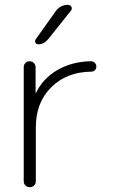

<svg xmlns="http://www.w3.org/2000/svg" viewBox="-20 -773 476 793"><path d="M78 -25V-496Q78 -506 85 -513Q92 -520 102 -520Q112 -520 119.5 -513Q127 -506 127 -496V-390Q127 -389 128 -389Q129 -389 129 -390Q158 -450 218.5 -484.5Q279 -519 356 -520Q365 -520 371.5 -513.5Q378 -507 378 -498Q378 -489 372 -483Q366 -477 357 -477Q256 -476 192 -413Q128 -350 128 -247V-25Q128 -14 121 -7Q114 0 103 0Q92 0 85 -7Q78 -14 78 -25ZM211 -728Q230 -753 261 -753Q271 -753 275 -744.5Q279 -736 273 -729L178 -610Q161 -590 138 -590Q130 -590 126.5 -596.5Q123 -603 127 -610Z"/></svg>

Font: Rounded Mplus 1c Light
Style: Regular
Weight: 300
Version: Version 1.059.20150529